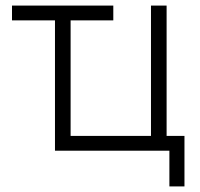

<svg xmlns="http://www.w3.org/2000/svg" viewBox="-20 -540 715 688"><path d="M587 128H641V-53H577V-520H521V-53H233V-467H386V-520H23V-467H177V0H587Z"/></svg>

Font: Fixel Text Light
Style: Regular
Weight: 300
Width: 4
Designer: AlfaBravo + MacPaw
Foundry: Kyrylo Tkachov, Marchela Mozhyna, Serhii Makarenko, Maria Weinstein, Zakhar Kryvoshyya
Version: Version 1.211